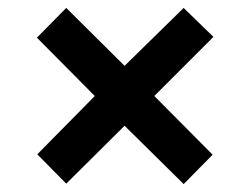

<svg xmlns="http://www.w3.org/2000/svg" viewBox="-20 -595 612 484"><path d="M443 -575 294 -429 147 -575 73 -500 219 -353 74 -206 147 -132 294 -278 443 -131 516 -205 369 -353 518 -502Z"/></svg>

Font: Noto Sans
Style: Bold Italic
Weight: 700
Italic angle: -12°
Designer: Monotype Design Team
Foundry: Monotype Imaging Inc.
Version: Version 2.013